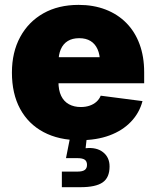

<svg xmlns="http://www.w3.org/2000/svg" viewBox="-20 -570 644 794"><path d="M310.1 9.8Q223.1 9.8 160.2 -23.7Q97.2 -57.1 63.2 -119.9Q29.3 -182.6 29.3 -270Q29.3 -354 63.5 -417Q97.7 -480 159.4 -514.9Q221.2 -549.8 305.2 -549.8Q366.7 -549.8 416.7 -530.5Q466.8 -511.2 502.4 -475.1Q538.1 -439 557.1 -387.5Q576.2 -335.9 576.2 -271.5V-225.6H89.8V-333.5H484.9L393.6 -311Q393.6 -343.8 383.5 -366.2Q373.5 -388.7 354.5 -400.4Q335.4 -412.1 307.6 -412.1Q279.3 -412.1 260.3 -400.4Q241.2 -388.7 231.4 -366.2Q221.7 -343.8 221.7 -311V-232.4Q221.7 -196.8 232.9 -173.6Q244.1 -150.4 265.1 -138.9Q286.1 -127.4 314 -127.4Q334.5 -127.4 350.8 -133.1Q367.2 -138.7 378.9 -149.2Q390.6 -159.7 396.5 -174.3L569.3 -151.9Q556.2 -102.5 521.2 -66.2Q486.3 -29.8 432.9 -10Q379.4 9.8 310.1 9.8ZM235.8 204.1V139.6H300.8Q321.3 139.6 330.6 132.8Q339.8 126 339.8 111.8Q339.8 97.2 330.6 90.6Q321.3 84 300.8 84H252.9L273.4 -19.5H338.9V0L334 43Q378.9 38.1 406 59.3Q433.1 80.6 433.1 118.2Q433.1 164.6 404.5 184.3Q376 204.1 313 204.1Z"/></svg>

Font: Inter 16pt Black
Style: Regular
Weight: 900
Version: Version 4.001;git-66647c0bb